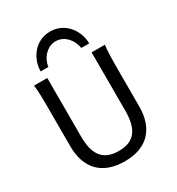

<svg xmlns="http://www.w3.org/2000/svg" viewBox="-225 -1104 1153 1254"><g transform="rotate(-30 351.5 -477.5)"><path d="M512.7 -712.9V-273.4C512.7 -146 472.7 -65.9 346.7 -65.9C218.3 -65.9 178.2 -146 178.2 -273.4V-712.9H78.1C85 -673.8 85.4 -596.7 85.4 -500.5V-251.5C85.4 -92.8 168.5 12.2 346.7 12.2C522.9 12.2 605.5 -92.8 605.5 -251.5V-500.5C605.5 -601.6 606.4 -673.8 612.8 -712.9ZM528.3 -771.5C528.3 -866.2 459 -966.8 345.2 -966.8C230.5 -966.8 162.1 -866.2 162.1 -771.5H220.7C228.5 -837.4 281.7 -893.6 345.2 -893.6C409.2 -893.6 459 -837.4 468.8 -771.5Z"/></g></svg>

Font: Andika
Style: Regular
Weight: 400
Designer: Victor Gaultney, Annie Olsen, Julie Remington, Don Collingsworth, Eric Hays
Foundry: SIL International
Version: Version 1.000